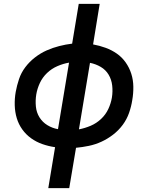

<svg xmlns="http://www.w3.org/2000/svg" viewBox="-20 -755 790 990"><path d="M229 215 264 4Q230 -1 198.5 -12Q167 -23 140.5 -42Q114 -61 95 -87.5Q76 -114 66.5 -145.5Q57 -177 56 -212Q55 -247 61 -281Q67 -314 78 -347Q89 -380 110.5 -408.5Q132 -437 160.5 -459Q189 -481 220.5 -495Q252 -509 285.5 -517.5Q319 -526 352 -530L386 -735H494L460 -526Q493 -520 524.5 -508.5Q556 -497 582.5 -478.5Q609 -460 628 -433Q647 -406 657 -374.5Q667 -343 667.5 -308Q668 -273 662 -239Q657 -206 645.5 -173Q634 -140 613 -111.5Q592 -83 563.5 -61Q535 -39 503.5 -24.5Q472 -10 438.5 -3Q405 4 372 7L337 215ZM279 -89 336 -432Q306 -427 276 -414Q246 -401 222.5 -378.5Q199 -356 185.5 -327Q172 -298 167 -268Q162 -237 165 -206Q168 -175 183.5 -150Q199 -125 224.5 -109.5Q250 -94 279 -89ZM387 -88Q418 -94 447.5 -106.5Q477 -119 501 -141.5Q525 -164 538.5 -193Q552 -222 557 -252Q562 -283 558.5 -314Q555 -345 540 -370Q525 -395 499.5 -410Q474 -425 444 -431Z"/></svg>

Font: Iosevka Etoile SmBdObl
Style: Regular
Weight: 600
Italic angle: -9°
Designer: Belleve Invis
Foundry: Belleve Invis
Version: Version 15.5.2; ttfautohint (v1.8.4)